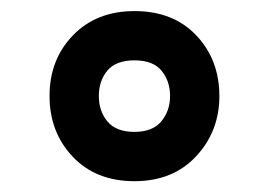

<svg xmlns="http://www.w3.org/2000/svg" viewBox="-20 -716 490 350"><path d="M379.9 -541Q379.9 -476.6 337.6 -431.2Q295.4 -385.7 225.1 -385.7Q154.8 -385.7 112.5 -430.4Q70.3 -475.1 70.3 -541Q70.3 -607.4 113 -651.6Q155.8 -695.8 225.1 -695.8Q295.9 -695.8 337.9 -651.4Q379.9 -606.9 379.9 -541ZM290 -541Q290 -568.4 274.4 -587.2Q258.8 -606 225.1 -606Q191.4 -606 175.8 -587.4Q160.2 -568.8 160.2 -541Q160.2 -513.2 176 -494.4Q191.9 -475.6 225.1 -475.6Q258.3 -475.6 274.2 -494.9Q290 -514.2 290 -541Z"/></svg>

Font: Anka/Coder Narrow
Style: Bold
Weight: 700
Width: 3
Monospace: yes
Version: Version 001.100